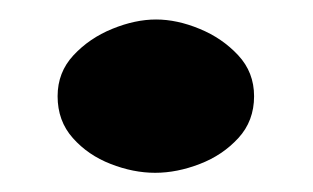

<svg xmlns="http://www.w3.org/2000/svg" viewBox="-20 -397 321 197"><path d="M39.1 -298.3Q39.1 -322.8 55.4 -340.3Q71.8 -357.9 95.2 -367.4Q118.7 -377 140.1 -377Q161.6 -377 184.8 -367.4Q208 -357.9 224.4 -340.3Q240.7 -322.8 240.7 -298.3Q240.7 -272.9 224.6 -255.4Q208.5 -237.8 185.1 -228.8Q161.6 -219.7 139.2 -219.7Q116.7 -219.7 93.5 -228.8Q70.3 -237.8 54.7 -255.4Q39.1 -272.9 39.1 -298.3Z"/></svg>

Font: Belanosima SemiBold
Style: Regular
Weight: 600
Designer: The DocRepair Project, Santiago Orozco
Foundry: Google
Version: Version 2.000